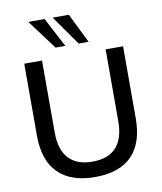

<svg xmlns="http://www.w3.org/2000/svg" viewBox="-100 -1018 933 1106"><g transform="rotate(-10 366.5 -464.5)"><path d="M367 9Q226 9 151.5 -65Q77 -139 77 -284V-705H181V-286Q181 -183 228.5 -132Q276 -81 367 -81Q459 -81 506 -132Q553 -183 553 -286V-705H655V-284Q655 -139 582 -65Q509 9 367 9ZM406 -765 284 -938H379L464 -765ZM271 -765 142 -938H237L328 -765Z"/></g></svg>

Font: Nunito Sans 12pt ExtraLight 12pt SemiBold
Style: Regular
Weight: 600
Version: Version 3.101;gftools[0.9.27]